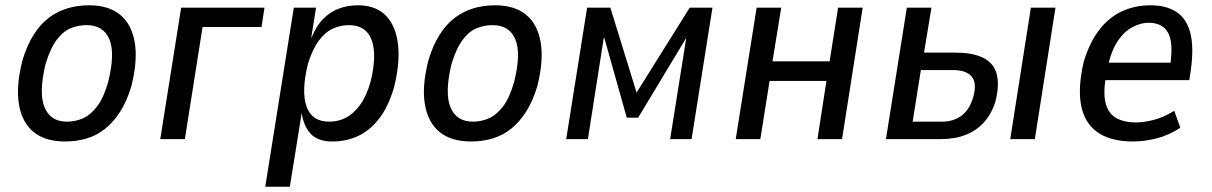

<svg xmlns="http://www.w3.org/2000/svg" viewBox="-20 -526 4581 726"><path d="M226 9Q151 9 107 -27Q63 -63 51.5 -132Q40 -201 65 -298Q82 -355 107.5 -395Q133 -435 165 -459Q197 -483 235 -494.5Q273 -506 317 -506Q391 -506 434.5 -470Q478 -434 489.5 -366Q501 -298 477 -201Q460 -144 434.5 -104Q409 -64 377.5 -39Q346 -14 308 -2.5Q270 9 226 9ZM233 -66Q265 -66 293.5 -78.5Q322 -91 347 -123.5Q372 -156 389 -216Q416 -324 393.5 -377.5Q371 -431 307 -431Q277 -431 248 -419.5Q219 -408 194.5 -375.5Q170 -343 152 -283Q126 -174 148.5 -120Q171 -66 233 -66Z M586 0 665 -497H980L969 -424H746L679 0Z M983 180 1091 -497H1175L1157 -384H1158Q1177 -430 1204 -456.5Q1231 -483 1264 -494.5Q1297 -506 1333 -506Q1401 -506 1439 -467Q1477 -428 1485 -358Q1493 -288 1470 -196Q1448 -121 1412.5 -76Q1377 -31 1332.5 -11Q1288 9 1237 9Q1181 9 1154 -21Q1127 -51 1121 -100L1076 180ZM1225 -66Q1259 -66 1287.5 -80.5Q1316 -95 1340.5 -128Q1365 -161 1381 -216Q1406 -317 1385.5 -374Q1365 -431 1299 -431Q1267 -431 1238 -417.5Q1209 -404 1185 -371.5Q1161 -339 1144 -283Q1119 -181 1139 -123.5Q1159 -66 1225 -66Z M1761 9Q1686 9 1642 -27Q1598 -63 1586.5 -132Q1575 -201 1600 -298Q1617 -355 1642.5 -395Q1668 -435 1700 -459Q1732 -483 1770 -494.5Q1808 -506 1852 -506Q1926 -506 1969.5 -470Q2013 -434 2024.5 -366Q2036 -298 2012 -201Q1995 -144 1969.5 -104Q1944 -64 1912.5 -39Q1881 -14 1843 -2.5Q1805 9 1761 9ZM1768 -66Q1800 -66 1828.5 -78.5Q1857 -91 1882 -123.5Q1907 -156 1924 -216Q1951 -324 1928.5 -377.5Q1906 -431 1842 -431Q1812 -431 1783 -419.5Q1754 -408 1729.5 -375.5Q1705 -343 1687 -283Q1661 -174 1683.5 -120Q1706 -66 1768 -66Z M2121 0 2200 -497H2288L2387 -176L2588 -497H2674L2595 0H2514L2575 -383L2393 -81H2350L2265 -383H2263L2203 0Z M2762 0 2841 -497H2934L2901 -294H3117L3149 -497H3242L3164 0H3071L3105 -220H2890L2855 0Z M3330 0 3409 -497H3502L3474 -327H3593Q3693 -327 3730.5 -282Q3768 -237 3744 -142Q3730 -97 3702 -65Q3674 -33 3632.5 -16.5Q3591 0 3538 0ZM3431 -66H3543Q3585 -66 3615.5 -88.5Q3646 -111 3660 -159Q3675 -211 3654.5 -236Q3634 -261 3585 -261H3462ZM3800 0 3878 -497H3971L3893 0Z M4265 9Q4180 9 4130.5 -25.5Q4081 -60 4068 -127.5Q4055 -195 4078 -293Q4101 -368 4138 -415Q4175 -462 4224 -484Q4273 -506 4331 -506Q4388 -506 4426.5 -482Q4465 -458 4480 -405Q4495 -352 4483 -262L4477 -223H4142L4153 -289H4423L4403 -267Q4414 -334 4407 -371Q4400 -408 4378 -424Q4356 -440 4324 -440Q4292 -440 4259.5 -422Q4227 -404 4202.5 -364.5Q4178 -325 4166 -259L4162 -238Q4151 -175 4160.5 -136.5Q4170 -98 4199.5 -80.5Q4229 -63 4276 -63Q4306 -63 4344 -73Q4382 -83 4420 -107L4443 -43Q4399 -14 4352.5 -2.5Q4306 9 4265 9Z"/></svg>

Font: Nunito Sans 7pt Condensed Medium
Style: Italic
Weight: 500
Width: 3
Italic angle: -9°
Designer: Vernon Adams
Foundry: Vernon Adams
Version: Version 3.101;gftools[0.9.27]